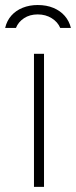

<svg xmlns="http://www.w3.org/2000/svg" viewBox="-42 -726 296 746"><path d="M129 -517V0H90V-517ZM233.5 -617.5Q227 -644 209.8 -664Q192.5 -684 165.8 -695.2Q139 -706.5 104.5 -706.5Q73 -706.5 46.5 -696Q20 -685.5 2.2 -665.5Q-15.5 -645.5 -22 -617.5H20Q29 -640.5 51.2 -655.2Q73.5 -670 104.5 -670Q135.5 -670 159 -655.2Q182.5 -640.5 192 -617.5Z"/></svg>

Font: Public Sans Thin
Style: Regular
Weight: 100
Designer: The Public Sans project authors (U.S. Web Design System). Libre Franklin designed by Pablo Impallari and Rodrigo Fuenzal
Version: Version 1.008